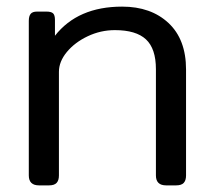

<svg xmlns="http://www.w3.org/2000/svg" viewBox="-20 -560 649 580"><path d="M67 -30V-497Q67 -511 72.5 -518Q78 -525 92 -525H120Q135 -525 140.5 -519.5Q146 -514 146 -500V-452Q215 -540 349 -540Q436 -540 489 -490.5Q542 -441 542 -350V-30Q542 -15 535 -7.5Q528 0 512 0H482Q451 0 451 -30V-351Q451 -413 421 -441Q391 -469 327 -469Q284 -469 245 -450.5Q206 -432 182 -403Q158 -374 158 -343V-30Q158 -15 151 -7.5Q144 0 128 0H98Q67 0 67 -30Z"/></svg>

Font: Mitr Light
Style: Regular
Weight: 300
Designer: Thanarat Vachiruckul
Foundry: Cadson Demak
Version: Version 1.003